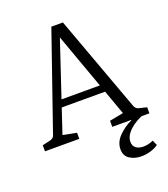

<svg xmlns="http://www.w3.org/2000/svg" viewBox="-138 -668 832 952"><g transform="rotate(-20 277.5 -191.5)"><path d="M3 0V-32L46 -42Q64 -47 68 -62L244 -570H305L491 -62Q497 -46 513 -42L554 -32V0H358V-32L431 -46L252 -543H278L112 -46L184 -32V0ZM445 187Q410 187 384 170.5Q358 154 358 119Q358 81 389 50Q420 19 458 2V-5H527Q482 10 449.5 39.5Q417 69 417 101Q417 123 432 134Q447 145 470 145Q496 145 523 133L535 160Q519 172 494.5 179.5Q470 187 445 187ZM128 -176 140 -214H390L405 -176Z"/></g></svg>

Font: Rasa Light
Style: Regular
Weight: 300
Designer: Anna Giedrys (Yrsa+Rasa design), David Brezina (Yrsa art-direction, Rasa art-direction, design)
Foundry: Rosetta Type Foundry
Version: Version 2.004